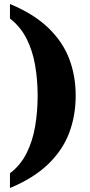

<svg xmlns="http://www.w3.org/2000/svg" viewBox="-20 -799 453 964"><path d="M30 71Q83 31 113.5 -30Q144 -91 156.5 -165Q169 -239 169 -319Q169 -397 156.5 -470.5Q144 -544 113.5 -604.5Q83 -665 30 -706V-779Q148 -730 221 -660.5Q294 -591 327 -505Q360 -419 360 -319Q360 -218 327 -131Q294 -44 221 26Q148 96 30 145Z"/></svg>

Font: Noto Serif Thai SemiCondensed Black
Style: Regular
Weight: 900
Width: 4
Designer: Monotype Design Team
Foundry: Monotype Imaging Inc.
Version: Version 2.002; ttfautohint (v1.8.4.7-5d5b)